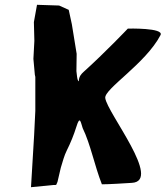

<svg xmlns="http://www.w3.org/2000/svg" viewBox="-20 -784 689 799"><path d="M121 -692 123 -614 119 -539 125 -473 127 -464V-398V-323L122 -221C118 -149 113 -77 109 -5L200 -14H209C218 -14 215 -22 219 -26L233 -86C241 -112 247 -136 258 -158C274 -190 287 -222 298 -257C313 -306 316 -274 324 -251C357 -183 373 -96 404 -17C434 -17 496 -21 528 -23C657 -29 426 -314 418 -376C413 -414 586 -519 648 -638C664 -669 512 -665 512 -665C512 -665 416 -564 328 -485C318 -476 308 -465 308 -446C301 -446 299 -481 298 -488L299 -560C292 -601 286 -642 279 -683L266 -743L226 -761L134 -764Z"/></svg>

Font: Yuck
Style: It
Weight: 400
Version: Version Bleh